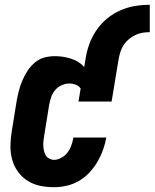

<svg xmlns="http://www.w3.org/2000/svg" viewBox="-20 -772 644 800"><path d="M205 8Q175 8 146.5 2Q118 -4 94.5 -19Q71 -34 54.5 -57Q38 -80 30.5 -107.5Q23 -135 23.5 -165Q24 -195 29 -225L50 -355Q54 -376 59.5 -397Q65 -418 74 -438.5Q83 -459 95.5 -478Q108 -497 126 -512Q144 -527 165.5 -532.5Q187 -538 209 -538Q243 -538 276 -527.5Q309 -517 331 -493L337 -530Q342 -561 353 -590.5Q364 -620 382.5 -647Q401 -674 426.5 -695Q452 -716 482 -729Q512 -742 542.5 -747Q573 -752 604 -752V-638Q589 -638 574 -635.5Q559 -633 545 -626.5Q531 -620 518.5 -610Q506 -600 497 -587Q488 -574 483 -559.5Q478 -545 475 -530L445 -349H307L316 -403Q309 -414 296 -419Q283 -424 269 -424Q253 -424 237 -417Q221 -410 210 -397Q199 -384 193.5 -368Q188 -352 185 -336L164 -206Q162 -195 161 -184.5Q160 -174 160.5 -163.5Q161 -153 163.5 -142.5Q166 -132 171 -124Q176 -116 185.5 -111Q195 -106 205 -106Q221 -106 236.5 -115Q252 -124 262 -137.5Q272 -151 277.5 -167Q283 -183 286 -199H423Q418 -172 409 -147Q400 -122 386 -98Q372 -74 352.5 -53Q333 -32 308.5 -18Q284 -4 257.5 2Q231 8 205 8Z"/></svg>

Font: Iosevka Curly Heavy Oblique
Style: Regular
Weight: 900
Italic angle: -9°
Monospace: yes
Designer: Belleve Invis
Foundry: Belleve Invis
Version: Version 11.1.0; ttfautohint (v1.8.3)